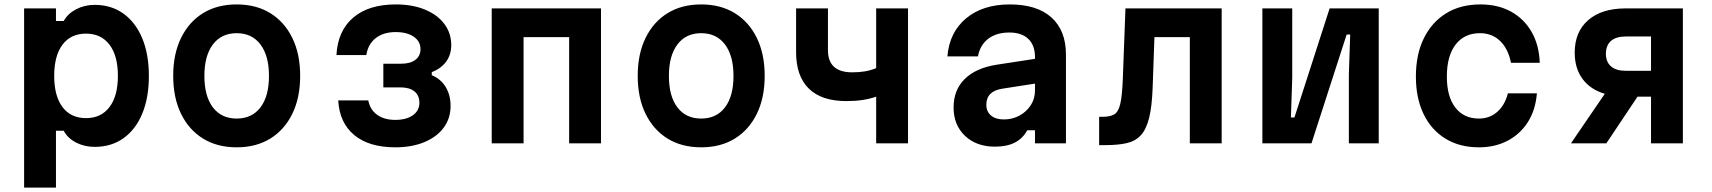

<svg xmlns="http://www.w3.org/2000/svg" viewBox="-20 -648 7740 868"><path d="M89 200V-610H233V-553H268Q286 -586 324 -606Q362 -626 408 -626Q483 -626 538 -586.5Q593 -547 623 -475Q653 -403 653 -305Q653 -206 623 -134Q593 -62 538 -23Q483 16 408 16Q362 16 324 -3.5Q286 -23 268 -57H233V200ZM369 -114Q437 -114 475 -164Q513 -214 513 -305Q513 -396 475 -446Q437 -496 369 -496Q300 -496 262.5 -446Q225 -396 225 -305Q225 -214 262.5 -164Q300 -114 369 -114Z M1050 18Q962 18 898 -21.5Q834 -61 798.5 -133.5Q763 -206 763 -305Q763 -404 798.5 -476.5Q834 -549 898 -588.5Q962 -628 1050 -628Q1138 -628 1202 -588.5Q1266 -549 1301.5 -476.5Q1337 -404 1337 -305Q1337 -206 1301.5 -133.5Q1266 -61 1202 -21.5Q1138 18 1050 18ZM1050 -112Q1119 -112 1157.5 -162.5Q1196 -213 1196 -305Q1196 -396 1157.5 -447Q1119 -498 1050 -498Q981 -498 942.5 -447Q904 -396 904 -305Q904 -213 942.5 -162.5Q981 -112 1050 -112Z M1767 18Q1649 18 1582 -37Q1515 -92 1509 -194H1645Q1653 -152 1685 -129Q1717 -106 1767 -106Q1817 -106 1846.5 -127Q1876 -148 1876 -183Q1876 -217 1853.5 -235Q1831 -253 1790 -253H1713V-360H1794Q1835 -360 1858 -377.5Q1881 -395 1881 -426Q1881 -461 1850.5 -482Q1820 -503 1769 -503Q1714 -503 1679 -476Q1644 -449 1636 -399H1501Q1507 -509 1577 -568.5Q1647 -628 1769 -628Q1845 -628 1901.5 -604.5Q1958 -581 1989 -539.5Q2020 -498 2020 -444Q2020 -401 1997 -369.5Q1974 -338 1932 -322V-308Q1973 -291 1995 -254.5Q2017 -218 2017 -169Q2017 -113 1986 -71Q1955 -29 1898.5 -5.5Q1842 18 1767 18Z M2203 0V-610H2697V0H2553V-480H2347V0Z M3150 18Q3062 18 2998 -21.5Q2934 -61 2898.5 -133.5Q2863 -206 2863 -305Q2863 -404 2898.5 -476.5Q2934 -549 2998 -588.5Q3062 -628 3150 -628Q3238 -628 3302 -588.5Q3366 -549 3401.5 -476.5Q3437 -404 3437 -305Q3437 -206 3401.5 -133.5Q3366 -61 3302 -21.5Q3238 18 3150 18ZM3150 -112Q3219 -112 3257.5 -162.5Q3296 -213 3296 -305Q3296 -396 3257.5 -447Q3219 -498 3150 -498Q3081 -498 3042.5 -447Q3004 -396 3004 -305Q3004 -213 3042.5 -162.5Q3081 -112 3150 -112Z M3941 0V-211Q3912 -201 3879.5 -196Q3847 -191 3806 -191Q3694 -191 3636.5 -247.5Q3579 -304 3579 -412V-610H3723V-421Q3723 -321 3833 -321Q3865 -321 3891 -325.5Q3917 -330 3941 -340V-610H4085V0Z M4624 -59Q4604 -22 4568 -3.5Q4532 15 4478 15Q4394 15 4342.5 -34Q4291 -83 4291 -162Q4291 -241 4341 -290.5Q4391 -340 4483 -355L4659 -382V-390Q4659 -443 4629 -472Q4599 -501 4543 -501Q4485 -501 4448 -473Q4411 -445 4401 -393H4263Q4272 -502 4347.5 -565Q4423 -628 4545 -628Q4668 -628 4733.5 -569Q4799 -510 4799 -401V0H4659V-59ZM4439 -174Q4439 -144 4460 -126Q4481 -108 4518 -108Q4557 -108 4589 -125.5Q4621 -143 4640 -172.5Q4659 -202 4659 -239V-270L4511 -247Q4439 -236 4439 -174Z M4949 8V-120H4965Q4999 -120 5017.5 -131Q5036 -142 5044.5 -178Q5053 -214 5056 -289L5068 -610H5503V0H5359V-480H5199L5191 -254Q5188 -167 5175 -115Q5162 -63 5137.5 -36.5Q5113 -10 5074 -1Q5035 8 4980 8Z M5687 0V-610H5822V-296L5816 -117H5832L5991 -610H6213V0H6078V-313L6084 -492H6068L5909 0Z M6666 18Q6579 18 6515 -21Q6451 -60 6416 -132Q6381 -204 6381 -302Q6381 -402 6417 -475Q6453 -548 6518 -588Q6583 -628 6673 -628Q6752 -628 6811 -595.5Q6870 -563 6904 -504Q6938 -445 6941 -364H6811Q6798 -428 6761.5 -463Q6725 -498 6671 -498Q6600 -498 6560.5 -446.5Q6521 -395 6521 -302Q6521 -211 6559.5 -161.5Q6598 -112 6666 -112Q6714 -112 6748.5 -142Q6783 -172 6797 -226H6928Q6922 -151 6887.5 -96.5Q6853 -42 6796 -12Q6739 18 6666 18Z M7082 0 7235 -224Q7170 -243 7134.5 -291Q7099 -339 7099 -410Q7099 -504 7160 -557Q7221 -610 7329 -610H7588V0H7444V-211H7383L7242 0ZM7329 -328H7444V-483H7329Q7286 -483 7263 -463Q7240 -443 7240 -405Q7240 -368 7263 -348Q7286 -328 7329 -328Z"/></svg>

Font: Martian Mono SemiBold
Style: Regular
Weight: 600
Monospace: yes
Designer: Roman Shamin
Foundry: Evil Martians
Version: Version 1.000; ttfautohint (v1.8.4.7-5d5b)